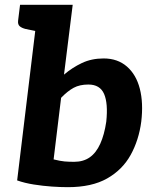

<svg xmlns="http://www.w3.org/2000/svg" viewBox="-20 -767 627 795"><path d="M261 8Q231 8 194.5 5.5Q158 3 120 -3Q82 -9 51 -20L139 -747H281L245 -458Q279 -487 319 -506Q359 -525 409 -525Q467 -525 505.5 -491.5Q544 -458 559 -399.5Q574 -341 565 -264Q555 -187 521 -125.5Q487 -64 423.5 -28Q360 8 261 8ZM287 -97Q325 -97 351.5 -115.5Q378 -134 395 -171.5Q412 -209 420 -263Q428 -339 411 -378Q394 -417 346 -417Q310 -417 285 -403.5Q260 -390 233 -362L202 -107Q230 -100 247.5 -98.5Q265 -97 287 -97ZM161 -747 135 -637 86 -647Q70 -651 61.5 -658.5Q53 -666 55 -682L63 -747Z"/></svg>

Font: Aleo ExtraBold
Style: Italic
Weight: 800
Italic angle: -7°
Designer: Alessio Laiso
Foundry: Alessio Laiso
Version: Version 2.001;gftools[0.9.29]